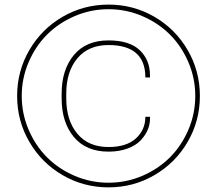

<svg xmlns="http://www.w3.org/2000/svg" viewBox="-20 -806 940 832"><path d="M107.2 -191.2Q54.2 -282.2 54.2 -390.1Q54.2 -498 107.2 -589.1Q160.2 -680.2 251.2 -733.2Q342.3 -786.1 450.2 -786.1Q558.1 -786.1 649.2 -733.2Q740.2 -680.2 793.2 -589.1Q846.2 -498 846.2 -390.1Q846.2 -282.2 793.2 -191.2Q740.2 -100.1 649.2 -47.1Q558.1 5.9 450.2 5.9Q342.3 5.9 251.2 -47.1Q160.2 -100.1 107.2 -191.2ZM104 -536.4Q74.2 -466.8 74.2 -390.1Q74.2 -313.5 104 -243.9Q133.8 -174.3 184.1 -124Q234.4 -73.7 304 -43.9Q373.5 -14.2 450.2 -14.2Q526.9 -14.2 596.4 -43.9Q666 -73.7 716.3 -124Q766.6 -174.3 796.4 -243.9Q826.2 -313.5 826.2 -390.1Q826.2 -466.8 796.4 -536.4Q766.6 -606 716.3 -656.2Q666 -706.5 596.4 -736.3Q526.9 -766.1 450.2 -766.1Q373.5 -766.1 304 -736.3Q234.4 -706.5 184.1 -656.2Q133.8 -606 104 -536.4ZM450.2 -148.9Q353 -148.9 300 -212.4Q247.1 -275.9 247.1 -379.9V-399.9Q247.1 -503.9 300 -567.4Q353 -630.9 450.2 -630.9Q541.5 -630.9 585.7 -588.4Q629.9 -545.9 629.9 -480V-470.2H609.9Q609.9 -610.8 450.2 -610.8Q363.3 -610.8 315.2 -553.2Q267.1 -495.6 267.1 -399.9V-379.9Q267.1 -284.2 315.2 -226.6Q363.3 -168.9 450.2 -168.9Q528.3 -168.9 569.1 -206.3Q609.9 -243.7 609.9 -299.8H629.9V-290Q629.9 -266.1 619.6 -242.4Q609.4 -218.8 589.1 -197.3Q568.8 -175.8 532.7 -162.4Q496.6 -148.9 450.2 -148.9Z"/></svg>

Font: Cooper Hewitt
Style: Thin
Weight: 701
Designer: Village Type and Design LLC
Foundry: Cooper Hewitt Smithsonian Design Museum
Version: 1.000